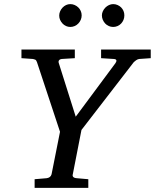

<svg xmlns="http://www.w3.org/2000/svg" viewBox="-20 -911 751 931"><path d="M654.8 -625Q647.5 -624 640.1 -618.9Q632.8 -613.8 628.9 -609.9L375 -280.8L333 -65.9Q330.6 -58.6 335 -53.2Q339.4 -47.9 352.1 -46.9L408.2 -42V0H147.9V-42L206.1 -46.9Q214.8 -47.9 221.2 -52.5Q227.5 -57.1 230 -65.9L271 -272L159.2 -609.9Q155.8 -619.6 150.6 -621.8Q145.5 -624 140.1 -625L84 -628.9V-670.9H342.8V-628.9L278.8 -625Q270.5 -624 266.4 -618.7Q262.2 -613.3 265.1 -605L347.2 -345.2L540 -605Q542 -608.4 543.5 -611.8Q544.9 -615.2 544.4 -617.9Q543.9 -620.6 541.3 -622.6Q538.6 -624.5 532.2 -625L470.2 -628.9V-670.9H710.9V-628.9ZM376 -836.4Q376 -825.2 371.6 -814.9Q367.2 -804.7 359.6 -796.9Q352.1 -789.1 342 -784.7Q332 -780.3 320.8 -780.3Q310.1 -780.3 300.3 -784.7Q290.5 -789.1 283.2 -796.9Q275.9 -804.7 271.5 -814.5Q267.1 -824.2 267.1 -835.4Q267.1 -846.2 271.5 -856.2Q275.9 -866.2 283.2 -874Q290.5 -881.8 300.3 -886.5Q310.1 -891.1 320.8 -891.1Q332 -891.1 342 -886.7Q352.1 -882.3 359.6 -875Q367.2 -867.7 371.6 -857.7Q376 -847.7 376 -836.4ZM583 -836.4Q583 -825.2 578.9 -814.9Q574.7 -804.7 567.4 -796.9Q560.1 -789.1 550 -784.7Q540 -780.3 528.8 -780.3Q517.6 -780.3 507.6 -784.7Q497.6 -789.1 490.2 -796.9Q482.9 -804.7 478.5 -814.9Q474.1 -825.2 474.1 -836.4Q474.1 -846.7 478.8 -856.7Q483.4 -866.7 491 -874.3Q498.5 -881.8 508.5 -886.5Q518.6 -891.1 528.8 -891.1Q540 -891.1 550 -886.7Q560.1 -882.3 567.4 -875Q574.7 -867.7 578.9 -857.7Q583 -847.7 583 -836.4Z"/></svg>

Font: Charis SIL Phon
Style: Italic
Weight: 400
Italic angle: -11°
Foundry: SIL International
Version: Version 5.000